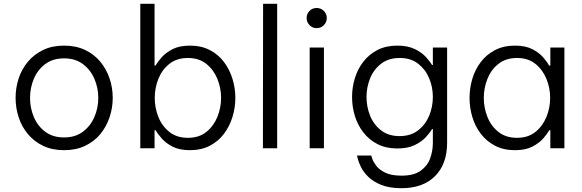

<svg xmlns="http://www.w3.org/2000/svg" viewBox="-20 -780 3064 1010"><path d="M317 10Q254 10 206.5 -13Q159 -36 126.5 -75Q94 -114 78 -163.5Q62 -213 62 -265Q62 -318 78 -367Q94 -416 126.5 -455Q159 -494 206.5 -517Q254 -540 317 -540Q380 -540 428 -517Q476 -494 508 -455Q540 -416 556.5 -367Q573 -318 573 -265Q573 -213 556.5 -163.5Q540 -114 508 -75Q476 -36 428 -13Q380 10 317 10ZM317 -57Q376 -57 416 -87Q456 -117 476.5 -164.5Q497 -212 497 -265Q497 -318 476.5 -365.5Q456 -413 416 -443Q376 -473 317 -473Q258 -473 218 -443Q178 -413 158 -365.5Q138 -318 138 -265Q138 -212 158 -164.5Q178 -117 218 -87Q258 -57 317 -57Z M979 10Q924 10 888 -8.5Q852 -27 830.5 -52Q809 -77 798 -95H793V0H718V-760H793V-435H798Q809 -454 830.5 -478.5Q852 -503 888 -521.5Q924 -540 979 -540Q1039 -540 1084 -516.5Q1129 -493 1158.5 -453.5Q1188 -414 1203 -365Q1218 -316 1218 -265Q1218 -214 1203 -165Q1188 -116 1158.5 -76.5Q1129 -37 1084 -13.5Q1039 10 979 10ZM968 -55Q1027 -55 1065.5 -86Q1104 -117 1123.5 -165Q1143 -213 1143 -265Q1143 -317 1123.5 -365Q1104 -413 1065.5 -444Q1027 -475 968 -475Q910 -475 871 -444Q832 -413 813 -365Q794 -317 794 -265Q794 -213 813 -165Q832 -117 871 -86Q910 -55 968 -55Z M1363 0 1364 -760H1438V0Z M1646 -632Q1623 -632 1608 -648Q1593 -664 1593 -685Q1593 -707 1608 -722.5Q1623 -738 1646 -738Q1668 -738 1683.5 -722.5Q1699 -707 1699 -685Q1699 -663 1683.5 -647.5Q1668 -632 1646 -632ZM1609 0V-530H1684V0Z M2092 210Q2028 210 1985 192.5Q1942 175 1916.5 149.5Q1891 124 1878.5 98Q1866 72 1862 55Q1858 38 1858 38H1933Q1933 38 1938 54Q1943 70 1958.5 91Q1974 112 2006 128Q2038 144 2092 144Q2157 144 2193 118Q2229 92 2243 52.5Q2257 13 2257 -28V-101H2253Q2243 -84 2221 -59.5Q2199 -35 2162 -17Q2125 1 2070 1Q2010 1 1965.5 -22Q1921 -45 1891 -84Q1861 -123 1846.5 -171Q1832 -219 1832 -270Q1832 -320 1846.5 -368Q1861 -416 1891 -455Q1921 -494 1965.5 -517Q2010 -540 2070 -540Q2125 -540 2162 -522Q2199 -504 2221 -479.5Q2243 -455 2253 -438H2257V-530H2332V-29Q2332 83 2268.5 146.5Q2205 210 2092 210ZM2082 -64Q2140 -64 2179 -94Q2218 -124 2237.5 -171Q2257 -218 2257 -270Q2257 -322 2237.5 -368.5Q2218 -415 2179.5 -445Q2141 -475 2083 -475Q2024 -475 1985 -445Q1946 -415 1927 -368Q1908 -321 1908 -270Q1908 -218 1927 -171Q1946 -124 1985 -94Q2024 -64 2082 -64Z M2689 -540Q2744 -540 2780 -521.5Q2816 -503 2837.5 -478Q2859 -453 2869 -435H2875V-530H2949V0H2875V-95H2869Q2859 -76 2837.5 -51.5Q2816 -27 2780 -8.5Q2744 10 2689 10Q2629 10 2584 -13.5Q2539 -37 2509 -76.5Q2479 -116 2464.5 -165Q2450 -214 2450 -265Q2450 -316 2464.5 -365Q2479 -414 2509 -453.5Q2539 -493 2584 -516.5Q2629 -540 2689 -540ZM2700 -475Q2641 -475 2602 -444Q2563 -413 2544 -365Q2525 -317 2525 -265Q2525 -213 2544 -165Q2563 -117 2602 -86Q2641 -55 2700 -55Q2758 -55 2796.5 -86Q2835 -117 2854.5 -165Q2874 -213 2874 -265Q2874 -317 2854.5 -365Q2835 -413 2796.5 -444Q2758 -475 2700 -475Z"/></svg>

Font: Be Vietnam Pro Light
Style: Regular
Weight: 300
Designer: Lam Bao, Tony Le, Vietanh Nguyen
Foundry: Yellow Type Foundry
Version: Version 1.002; ttfautohint (v1.8.3)